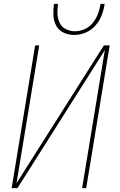

<svg xmlns="http://www.w3.org/2000/svg" viewBox="-20 -969 616 989"><path d="M40 0H70L520 -711L403 0H424L545 -735H515L65 -25L182 -735H161ZM362 -789Q392 -789 421 -801Q450 -813 471.5 -837.5Q493 -862 504 -891Q515 -920 519 -949H498Q494 -924 485 -899Q476 -874 458.5 -852Q441 -830 416 -819Q391 -808 366 -808Q341 -808 319 -819Q297 -830 287 -852Q277 -874 276 -899Q275 -924 279 -949H258Q254 -920 255 -891Q256 -862 269 -837.5Q282 -813 307.5 -801Q333 -789 362 -789Z"/></svg>

Font: Iosevka Sparkle Thin
Style: Italic
Weight: 100
Italic angle: -9°
Designer: Belleve Invis
Foundry: Belleve Invis
Version: Version 4.5.0; ttfautohint (v1.8.3)